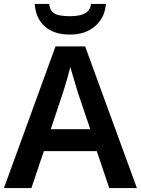

<svg xmlns="http://www.w3.org/2000/svg" viewBox="-20 -952 713 972"><path d="M533 0 470 -187H202L139 0H0L261 -717H411L673 0ZM375 -481Q371 -495 363.5 -519.5Q356 -544 348.5 -569.5Q341 -595 336 -612Q331 -592 323.5 -565.5Q316 -539 309 -515.5Q302 -492 298 -481L237 -298H437ZM516 -932Q511 -863 462 -820Q413 -777 334 -777Q252 -777 206 -819Q160 -861 156 -932H229Q232 -904 246 -891Q260 -878 283 -874Q306 -870 335 -870Q360 -870 382.5 -874.5Q405 -879 421.5 -892.5Q438 -906 441 -932Z"/></svg>

Font: Noto Sans Adlam Unjoined SemiBold
Style: Regular
Weight: 600
Version: Version 3.001